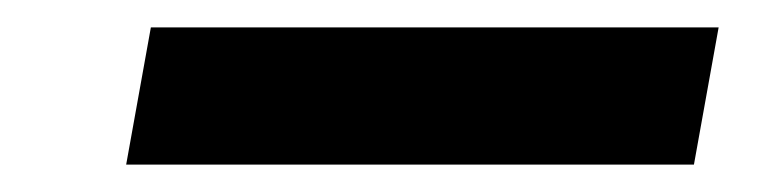

<svg xmlns="http://www.w3.org/2000/svg" viewBox="-20 -360 568 140"><path d="M72 -240 90 -340H504L486 -240Z"/></svg>

Font: DM Sans 12pt SemiBold
Style: Italic
Weight: 600
Italic angle: -10°
Version: Version 4.004;gftools[0.9.30]